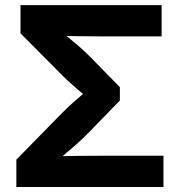

<svg xmlns="http://www.w3.org/2000/svg" viewBox="-20 -748 719 768"><path d="M45.4 0V-109.4L231 -298.8Q250 -317.9 274.4 -339.6Q298.8 -361.3 322.3 -381.1Q345.7 -400.9 362.8 -414.6V-331.1Q345.7 -344.7 322.3 -363.8Q298.8 -382.8 274.7 -404.1Q250.5 -425.3 231.4 -444.3L62 -614.7V-727.5H626.5V-602.5H380.9Q335.9 -602.5 291.3 -603.3Q246.6 -604 206.1 -605L198.2 -643.6Q217.8 -627 241.5 -607.9Q265.1 -588.9 289.6 -568.1Q314 -547.4 335.4 -525.9L459.5 -399.4V-346.2L335.9 -218.8Q312.5 -194.8 286.4 -171.6Q260.3 -148.4 235.6 -127.7Q210.9 -106.9 191.9 -89.8L198.2 -122.6Q241.2 -124 287.4 -124.5Q333.5 -125 380.9 -125H633.8V0Z"/></svg>

Font: Inter 20pt
Style: Bold
Weight: 700
Version: Version 4.001;git-66647c0bb